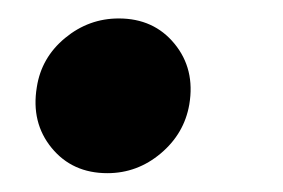

<svg xmlns="http://www.w3.org/2000/svg" viewBox="-20 -177 304 206"><path d="M95.2 8.8Q57.6 8.8 35.4 -18.3Q13.2 -45.4 19.5 -83.5Q24.4 -115.2 49.8 -136.2Q75.2 -157.2 107.4 -157.2Q145 -157.2 167.2 -130.1Q189.5 -103 183.1 -64.9Q177.7 -33.7 152.6 -12.5Q127.4 8.8 95.2 8.8Z"/></svg>

Font: Inter 28pt
Style: Bold Italic
Weight: 700
Italic angle: -9.3988°
Designer: Rasmus Andersson
Foundry: rsms
Version: Version 4.001;git-66647c0bb